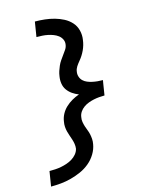

<svg xmlns="http://www.w3.org/2000/svg" viewBox="-142 -918 884 1157"><g transform="rotate(-15 300.0 -340.0)"><path d="M29 153 44 60Q62 60 80.5 59Q99 58 117 54.5Q135 51 153 45Q171 39 187.5 29Q204 19 216.5 4Q229 -11 233 -29Q235 -44 232.5 -59Q230 -74 225.5 -88Q221 -102 216 -116Q211 -130 207.5 -144Q204 -158 203 -173.5Q202 -189 205 -204Q208 -228 219.5 -250Q231 -272 249.5 -289.5Q268 -307 290 -319.5Q312 -332 335 -340Q314 -348 296 -360.5Q278 -373 265.5 -390.5Q253 -408 249.5 -430.5Q246 -453 250 -476Q252 -492 257 -507Q262 -522 268.5 -537Q275 -552 284.5 -566Q294 -580 304 -593.5Q314 -607 323.5 -621Q333 -635 335 -651Q338 -668 330.5 -683.5Q323 -699 309.5 -709Q296 -719 280 -725Q264 -731 247 -734.5Q230 -738 212.5 -739Q195 -740 177 -740L192 -833Q223 -833 254 -829.5Q285 -826 313.5 -818Q342 -810 368 -796.5Q394 -783 413.5 -761.5Q433 -740 440.5 -710.5Q448 -681 443 -651Q441 -635 436.5 -619.5Q432 -604 425 -589Q418 -574 409 -560Q400 -546 389 -533Q378 -520 369 -506Q360 -492 358 -476Q355 -460 360 -444.5Q365 -429 376 -418.5Q387 -408 401.5 -402Q416 -396 432 -392.5Q448 -389 464.5 -387.5Q481 -386 497 -386L493 -363L482 -294Q465 -294 448 -292.5Q431 -291 414.5 -287.5Q398 -284 381.5 -278Q365 -272 350 -261.5Q335 -251 325 -236Q315 -221 313 -204Q310 -189 312.5 -174Q315 -159 319.5 -145Q324 -131 329.5 -117.5Q335 -104 338 -89.5Q341 -75 342 -60Q343 -45 340 -29Q335 2 317.5 31Q300 60 274 81.5Q248 103 217.5 116.5Q187 130 155 138.5Q123 147 91.5 150Q60 153 29 153Z"/></g></svg>

Font: Iosevka Etoile SmBdObl
Style: Regular
Weight: 600
Italic angle: -9°
Designer: Belleve Invis
Foundry: Belleve Invis
Version: Version 15.5.2; ttfautohint (v1.8.4)